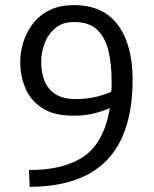

<svg xmlns="http://www.w3.org/2000/svg" viewBox="-20 -728 600 750"><path d="M96 2 93 -64Q229 -63 308 -117.5Q387 -172 409 -306Q381 -293 345 -284.5Q309 -276 268 -276Q190 -276 144.5 -306Q99 -336 79 -384Q59 -432 59 -487Q59 -524 71 -563Q83 -602 108 -635Q133 -668 173 -688Q213 -708 269 -708Q383 -708 440.5 -630.5Q498 -553 498 -417Q498 -279 454.5 -186Q411 -93 322 -46Q233 1 96 2ZM275 -341Q315 -341 347.5 -348Q380 -355 414 -369Q416 -381 416 -390.5Q416 -400 416 -411Q416 -476 404 -528Q392 -580 360.5 -611Q329 -642 270 -642Q223 -642 194.5 -617Q166 -592 153.5 -556.5Q141 -521 141 -489Q141 -416 174.5 -378.5Q208 -341 275 -341Z"/></svg>

Font: Ubuntu Sans Mono
Style: Regular
Weight: 400
Monospace: yes
Designer: Dalton Maag Ltd
Foundry: Dalton Maag Ltd
Version: Version 1.006